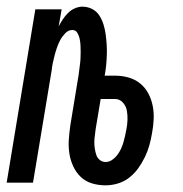

<svg xmlns="http://www.w3.org/2000/svg" viewBox="-28 -548 548 576"><path d="M289 8Q267 8 247.5 2Q228 -4 214 -17.5Q200 -31 191.5 -49.5Q183 -68 180 -88.5Q177 -109 178.5 -130Q180 -151 183 -172L206 -312Q208 -322 209 -332Q210 -342 211.5 -352Q213 -362 213.5 -372Q214 -382 214 -392Q214 -402 213.5 -412Q213 -422 211 -431.5Q209 -441 204 -449.5Q199 -458 189 -458Q177 -458 167.5 -448Q158 -438 152.5 -427.5Q147 -417 143 -405.5Q139 -394 136 -382.5Q133 -371 130.5 -359.5Q128 -348 127 -337L71 0H-8L78 -520H157L148 -469Q154 -480 160.5 -490Q167 -500 176 -509Q185 -518 196.5 -523Q208 -528 219 -528Q235 -528 248.5 -521Q262 -514 270 -501.5Q278 -489 282.5 -474.5Q287 -460 289 -445Q291 -430 292 -415Q293 -400 292.5 -384Q292 -368 290.5 -352.5Q289 -337 286 -321H317Q338 -321 357.5 -315.5Q377 -310 392 -298Q407 -286 416.5 -268.5Q426 -251 430 -231Q434 -211 433 -190Q432 -169 428 -148Q425 -130 420 -112Q415 -94 406.5 -76.5Q398 -59 386.5 -43Q375 -27 359.5 -15Q344 -3 325.5 2.5Q307 8 289 8ZM289 -62Q299 -62 308 -68Q317 -74 323.5 -82.5Q330 -91 334.5 -100.5Q339 -110 342 -120Q345 -130 347 -139.5Q349 -149 351 -159Q354 -174 354.5 -188.5Q355 -203 352.5 -216.5Q350 -230 340.5 -240.5Q331 -251 317 -251H274L259 -161Q258 -151 256.5 -141Q255 -131 255 -121Q255 -111 256.5 -101.5Q258 -92 261 -83Q264 -74 271.5 -68Q279 -62 289 -62Z"/></svg>

Font: Iosevka Custom
Style: Italic
Weight: 400
Italic angle: -9°
Monospace: yes
Designer: Belleve Invis
Foundry: Belleve Invis
Version: Version 30.3.3; ttfautohint (v1.8.3)